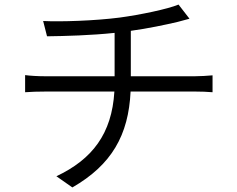

<svg xmlns="http://www.w3.org/2000/svg" viewBox="-20 -783 1040 841"><path d="M90 -454V-379C114 -381 147 -382 179 -382H481C470 -197 384 -85 227 -11L297 38C469 -61 543 -191 552 -382H836C860 -382 890 -381 911 -379V-453C890 -451 856 -449 834 -449H553V-648C627 -658 707 -675 758 -687C772 -691 790 -696 810 -701L762 -763C714 -743 593 -718 504 -706C396 -692 244 -687 169 -691L186 -624C265 -625 379 -628 482 -639V-449H177C147 -449 112 -451 90 -454Z"/></svg>

Font: ChiuKong Gothic CL Normal
Style: Regular
Weight: 350
Designer: Ryoko NISHIZUKA 西塚涼子 (kana, bopomofo & ideographs); Paul D. Hunt (Latin, Greek & Cyrillic); Sandoll Communications 산돌커뮤니
Foundry: Adobe
Version: Version 1.300